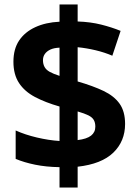

<svg xmlns="http://www.w3.org/2000/svg" viewBox="-20 -780 615 858"><path d="M246 -33Q186 -34 137 -44Q88 -54 50 -70V-197Q92 -178 145 -165.5Q198 -153 246 -150V-304Q183 -322 136.5 -346.5Q90 -371 65 -409Q40 -447 40 -504Q40 -561 65.5 -599Q91 -637 137.5 -658.5Q184 -680 246 -683V-760H327V-684Q385 -682 432.5 -670Q480 -658 519 -642L482 -531Q447 -546 407 -555.5Q367 -565 327 -569V-416Q396 -396 443 -373.5Q490 -351 514.5 -316.5Q539 -282 539 -226Q539 -149 486.5 -98Q434 -47 327 -35V58H246ZM327 -154Q368 -159 387 -174Q406 -189 406 -214Q406 -232 399 -244Q392 -256 375 -264.5Q358 -273 327 -282ZM246 -567Q221 -566 205 -558.5Q189 -551 180.5 -539Q172 -527 172 -511Q172 -494 179 -481Q186 -468 202 -459Q218 -450 246 -441Z"/></svg>

Font: Noto Sans Lao UI
Style: Regular
Weight: 400
Designer: Monotype Design Team
Foundry: Monotype Imaging Inc.
Version: Version 2.000